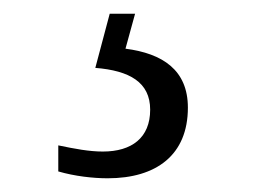

<svg xmlns="http://www.w3.org/2000/svg" viewBox="-20 -29 373 280"><path d="M137 231C208 231 254 197 254 128C254 73 217 49 163 42L177 -9H140L119 70C169 74 199 91 199 131C199 172 172 192 130 192C110 192 89 188 65 183V221C89 228 116 231 137 231Z"/></svg>

Font: Noto Serif Light
Style: Regular
Weight: 300
Designer: Monotype Design Team
Foundry: Monotype Imaging Inc.
Version: Version 2.013